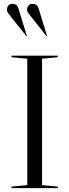

<svg xmlns="http://www.w3.org/2000/svg" viewBox="-20 -980 361 1000"><path d="M122 -674 40 -682V-690H281V-682L199 -674V-16L281 -8V0H40V-8L122 -16ZM180 -939 225 -793 222 -792 157 -874Q152 -880 145.5 -888.5Q139 -897 136 -900.5Q133 -904 129.5 -909Q126 -914 124.5 -916.5Q123 -919 122 -922.5Q121 -926 121 -929Q121 -942 128.5 -951Q136 -960 149 -960Q173 -960 180 -939ZM75 -939 120 -793 117 -792 52 -874Q47 -880 40.5 -888.5Q34 -897 31 -900.5Q28 -904 24.5 -909Q21 -914 19.5 -916.5Q18 -919 17 -922.5Q16 -926 16 -929Q16 -942 23.5 -951Q31 -960 44 -960Q68 -960 75 -939Z"/></svg>

Font: Libre Caslon Display
Style: Regular
Weight: 400
Designer: Pablo Impallari, Rodrigo Fuenzalida
Foundry: Pablo Impallari, Rodrigo Fuenzalida
Version: Version 1.002